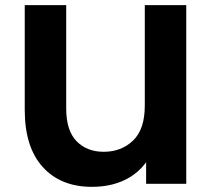

<svg xmlns="http://www.w3.org/2000/svg" viewBox="-20 -720 832 752"><path d="M340.2 11.8Q217.6 11.8 147.3 -66Q76.9 -143.8 76.9 -289.6V-700H239.3V-294.8Q239.3 -208.8 279.7 -167.2Q320.1 -125.5 386 -125.5Q455.3 -125.5 501.2 -169.5Q547.1 -213.5 547.1 -306.4V-700H709.5V0H552.3V-174.4L586.5 -146.1Q553.7 -66.2 490.8 -27.2Q428 11.8 340.2 11.8Z"/></svg>

Font: Montserrat Alternates Thin
Style: Regular
Weight: 100
Designer: Julieta Ulanovsky
Foundry: Julieta Ulanovsky
Version: Version 9.000